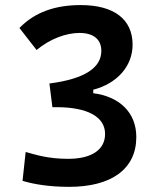

<svg xmlns="http://www.w3.org/2000/svg" viewBox="-20 -723 626 753"><path d="M251 9.8C418.9 9.8 514.6 -61.5 514.6 -185.5C514.6 -283.2 446.8 -344.7 345.7 -357.4V-371.1C437.5 -395 500 -461.9 500 -547.9C500 -647.5 426.8 -703.1 296.9 -703.1C197.8 -703.1 117.7 -676.3 56.2 -613.3L123.5 -526.9C176.8 -571.3 240.2 -593.8 291.5 -593.8C347.7 -593.8 377.4 -567.9 377.4 -523.4C377.4 -460 317.4 -414.1 173.8 -395.5L185.5 -302.7H201.2C322.8 -302.7 392.1 -265.1 392.1 -197.8C392.1 -135.7 339.4 -100.1 247.1 -100.1C168.9 -100.1 121.6 -115.7 80.6 -127L68.4 -13.7C115.7 0.5 177.2 9.8 251 9.8Z"/></svg>

Font: Cascadia Code PL SemiBold
Style: Regular
Weight: 600
Monospace: yes
Designer: Aaron Bell
Foundry: Saja Typeworks
Version: Version 2404.023